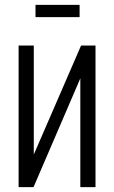

<svg xmlns="http://www.w3.org/2000/svg" viewBox="-20 -764 466 784"><path d="M56 0V-578H118V-133L311 -578H370V0H308V-444L117 0ZM125 -694V-744H305V-694Z"/></svg>

Font: Oswald Light
Style: Regular
Weight: 300
Designer: Vernon Adams
Foundry: Vernon Adams
Version: Version 4.103;gftools[0.9.33.dev8+g029e19f]